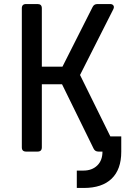

<svg xmlns="http://www.w3.org/2000/svg" viewBox="-20 -750 640 950"><path d="M109 0Q88 0 88 -21V-709Q88 -730 109 -730H166Q187 -730 187 -709V-420H289L438 -715Q445 -730 462 -730H525Q536 -730 541 -723Q546 -716 541 -705L376 -379L526 -75H580V1Q580 88 532.5 134Q485 180 395 180H360V94H393Q435 94 461 69Q487 44 487 0H467Q450 0 443 -15L287 -333H187V-21Q187 0 166 0Z"/></svg>

Font: Pitagon Sans Mono Medium
Style: Regular
Weight: 500
Monospace: yes
Designer: Travis Tran
Foundry: Pitagon
Version: Version 1.001; ttfautohint (v1.8.4.7-5d5b);gftools[0.9.26]